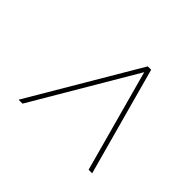

<svg xmlns="http://www.w3.org/2000/svg" viewBox="-107 -855 725 725"><g transform="rotate(45 255.5 -493.0)"><path d="M59 -276 315 -710H333L452 -276H433L321 -685L80 -276Z"/></g></svg>

Font: Georama Extra Expanded Thin
Style: Italic
Weight: 100
Width: 8
Italic angle: -9°
Designer: Jean-Baptiste Levee
Foundry: Production Type
Version: Version 1.000